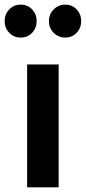

<svg xmlns="http://www.w3.org/2000/svg" viewBox="-66 -808 370 828"><path d="M187 0H51V-530H187ZM92 -717Q92 -687 72.5 -666.5Q53 -646 23 -646Q-6 -646 -26 -666.5Q-46 -687 -46 -717Q-46 -747 -26 -767.5Q-6 -788 23 -788Q53 -788 72.5 -767.5Q92 -747 92 -717ZM284 -717Q284 -687 264.5 -666.5Q245 -646 215 -646Q186 -646 165.5 -666.5Q145 -687 145 -717Q145 -747 165.5 -767.5Q186 -788 215 -788Q245 -788 264.5 -767.5Q284 -747 284 -717Z"/></svg>

Font: Fira Sans Compressed SemiBold
Style: Regular
Weight: 600
Width: 1
Designer: bBox Type GmbH & Carrois Corporate GbR & Edenspiekermann AG
Foundry: bBox Type GmbH & Carrois Corporate GbR & Edenspiekermann AG
Version: Version 4.301